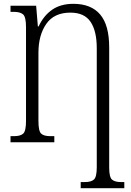

<svg xmlns="http://www.w3.org/2000/svg" viewBox="-20 -744 684 1004"><path d="M402 240V208H424Q457 208 471.5 194.5Q486 181 486 130V-492Q486 -582 453.5 -630Q421 -678 348 -678Q263 -678 222 -619Q181 -560 181 -468V-111Q181 -59 195 -45.5Q209 -32 243 -32H264V0H35V-32H53Q87 -32 101.5 -45.5Q116 -59 116 -111V-603Q116 -655 101 -668.5Q86 -682 52 -682H35V-714H169L178 -606H182Q208 -662 252.5 -693Q297 -724 364 -724Q456 -724 503.5 -668.5Q551 -613 551 -496V132Q551 182 565.5 195Q580 208 613 208H630V240Z"/></svg>

Font: Noto Serif Condensed Light
Style: Regular
Weight: 300
Width: 3
Designer: Monotype Design Team
Foundry: Monotype Imaging Inc.
Version: Version 2.013